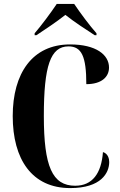

<svg xmlns="http://www.w3.org/2000/svg" viewBox="-20 -951 613 981"><path d="M157 -781V-771H166C205 -797 269 -839 314 -875C359 -839 424 -797 464 -771H473V-781C439 -819 389 -886 359 -931H270C240 -886 190 -819 157 -781ZM339 10C497 10 538 -68 538 -123C538 -138 533 -166 506 -174C498 -65 452 -2 364 -2C247 -2 204 -101 204 -358C204 -615 238 -714 330 -714C397 -714 421 -663 421 -521C499 -521 537 -558 537 -606C537 -671 471 -724 338 -724C145 -724 45 -576 45 -358C45 -137 143 10 339 10Z"/></svg>

Font: Noto Serif Display ExtraCondensed ExtraBold
Style: Regular
Weight: 800
Width: 2
Designer: Monotype Design Team
Foundry: Monotype Imaging Inc.
Version: Version 2.009